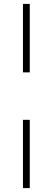

<svg xmlns="http://www.w3.org/2000/svg" viewBox="-20 -841 271 987"><path d="M98 -821V-469H133V-821ZM98 -225V126H133V-225Z"/></svg>

Font: Montserrat ExtraLight
Style: Regular
Weight: 250
Designer: Julieta Ulanovsky
Foundry: Julieta Ulanovsky
Version: Version 4.000